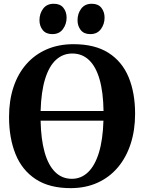

<svg xmlns="http://www.w3.org/2000/svg" viewBox="-20 -987 765 1019"><path d="M357 11.5Q243 12 170 -35.8Q97 -83.5 62.5 -169Q28 -254.5 28 -366.5Q28 -453.5 51.5 -524.5Q75 -595.5 119.8 -646.5Q164.5 -697.5 227.8 -725Q291 -752.5 370 -752.5Q483.5 -752.5 555.8 -706.5Q628 -660.5 662.5 -577.5Q697 -494.5 697 -383Q697 -296 673.5 -223.8Q650 -151.5 605.8 -99Q561.5 -46.5 498.8 -17.8Q436 11 357 11.5ZM361.5 -38Q410.5 -38 447 -72.8Q483.5 -107.5 504.8 -176.2Q526 -245 529 -346.5H195.5Q197.5 -247.5 216.8 -179Q236 -110.5 272.5 -74.2Q309 -38 361.5 -38ZM195.5 -398H529.5Q528 -498 508.5 -565.8Q489 -633.5 452.5 -668.2Q416 -703 363.5 -703Q314 -703 277.2 -669.5Q240.5 -636 219.5 -568.2Q198.5 -500.5 195.5 -398ZM257 -806Q224 -806 206.8 -827.5Q189.5 -849 189.5 -879.5Q189.5 -915 209 -941Q228.5 -967 265 -967H266Q299.5 -967 316.5 -945.5Q333.5 -924 333.5 -893.5Q333.5 -859 314 -832.5Q294.5 -806 258 -806ZM458.5 -806Q425.5 -806 408.5 -827.5Q391.5 -849 391.5 -879.5Q391.5 -915 411 -941Q430.5 -967 466.5 -967H467.5Q501 -967 518 -945.5Q535 -924 535 -893.5Q535 -859 515.5 -832.5Q496 -806 459.5 -806Z"/></svg>

Font: Merriweather 60pt
Style: Bold
Weight: 700
Version: Version 2.100